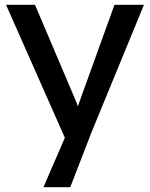

<svg xmlns="http://www.w3.org/2000/svg" viewBox="-20 -545 621 795"><path d="M266 -15 267 67 5 -525H125L289 -139Q301 -114 313 -68L287 -62Q293 -78 295.5 -85.5Q298 -93 304 -109L317 -146L454 -525H576L360 0L271 230H160Z"/></svg>

Font: Easer Grotesk Variable
Style: Regular
Weight: 400
Designer: Boardeaser, Bonnie Shaver-Troup, Thomas Jockin
Foundry: Lexend
Version: Version 1.001;Glyphs 3.1.2 (3151)